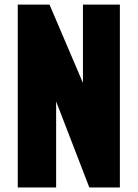

<svg xmlns="http://www.w3.org/2000/svg" viewBox="-20 -830 610 850"><path d="M58.6 0V-809.6H199.2L347.2 -462.9V-809.6H510.7V0H375.5L228.5 -380.9V0Z"/></svg>

Font: Oswald
Style: Heavy
Weight: 800
Designer: Vernon Adams
Foundry: Vernon Adams
Version: 3.0; ttfautohint (v0.95) -l 8 -r 50 -G 200 -x 0 -w "G" -W -c